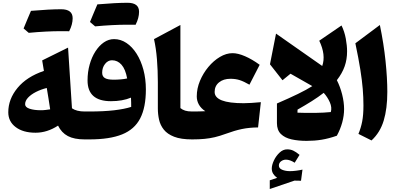

<svg xmlns="http://www.w3.org/2000/svg" viewBox="-20 -978 2801 1347"><path d="M288.1 -480.5 275.9 -554.2 457.5 -644 484.9 -218.3Q517.1 -195.8 573.7 -195.8H574.2V0H573.7Q500.5 0 456.1 -23.4Q411.6 -46.9 387.2 -96.7Q311 -46.9 229.5 -46.9Q142.1 -46.9 90.1 -86.2Q38.1 -125.5 38.1 -190.4Q38.1 -282.7 103 -361.3Q168 -439.9 288.1 -480.5ZM308.1 -360.8Q267.1 -350.6 232.4 -333Q197.8 -315.4 177 -293.2Q156.2 -271 156.2 -246.6Q156.2 -225.6 187.7 -215.1Q219.2 -204.6 267.1 -204.6Q284.2 -204.6 301.3 -206.8Q318.4 -209 332 -210.9Q325.7 -252.9 320.1 -288.1Q314.5 -323.2 308.1 -360.8ZM409.2 -759.3Q305.7 -759.3 181.6 -747.6L145.5 -778.3Q158.7 -810.1 171.4 -840.8Q184.1 -871.6 197.3 -901.9Q328.1 -913.1 408.9 -913.1Q489.7 -913.1 489.7 -850.1Q489.7 -806.2 465.3 -758.8Z M1003.4 -350.6Q1003.4 -224.6 963.6 -147.5Q923.8 -70.3 836.7 -35.2Q749.5 0 606.9 0H574.2Q552.7 0 552.7 -38.6V-157.2Q552.7 -195.8 574.2 -195.8H606.4Q708 -195.8 780.5 -204.3Q853 -212.9 900.4 -228Q900.4 -242.2 900.1 -260Q899.9 -277.8 898.9 -293Q839.8 -268.1 758.3 -268.1Q594.2 -268.1 594.2 -413.6Q594.2 -472.7 608.9 -524.9Q623.5 -577.1 649.4 -617.4Q675.3 -657.7 708.7 -680.7Q742.2 -703.6 780.3 -703.6Q826.7 -703.6 867.2 -676.5Q907.7 -649.4 938.2 -601.3Q968.8 -553.2 986.1 -489Q1003.4 -424.8 1003.4 -350.6ZM872.1 -427.7Q859.9 -493.2 832.3 -524.2Q804.7 -555.2 765.6 -555.2Q737.3 -555.2 717 -529.5Q696.8 -503.9 696.8 -467.8Q696.8 -441.9 715.8 -430.4Q734.9 -418.9 777.8 -418.9Q802.2 -418.9 827.6 -421.1Q853 -423.3 872.1 -427.7ZM875 -804.7Q771.5 -804.7 647.5 -793L611.3 -823.7Q624.5 -855.5 637.2 -886.2Q649.9 -917 663.1 -947.3Q793.9 -958.5 874.8 -958.5Q955.6 -958.5 955.6 -895.5Q955.6 -851.6 931.2 -804.2Z M1245.6 -802.7V-219.7Q1259.8 -208 1278.8 -201.9Q1297.9 -195.8 1327.6 -195.8H1328.1V0H1327.6Q1249.5 0 1201.9 -18.6Q1154.3 -37.1 1129.4 -68.4Q1104.5 -99.6 1095.9 -138.4Q1087.4 -177.2 1087.4 -217.3V-401.4Q1087.4 -483.9 1081.1 -562Q1074.7 -640.1 1060.5 -703.6Z M1611.3 -605Q1649.4 -605 1698.7 -583.7Q1748 -562.5 1801.8 -523.4L1730 -383.8Q1690.4 -406.7 1661.4 -416Q1632.3 -425.3 1596.7 -425.3Q1547.4 -425.3 1516.6 -400.1Q1485.8 -375 1485.8 -333Q1485.8 -253.9 1689 -253.9Q1714.4 -253.9 1744.1 -255.9Q1773.9 -257.8 1810.1 -261.2L1790.5 -84Q1729 -83.5 1677.2 -72.8Q1625.5 -62 1562 -38.6Q1522 -23.9 1487.1 -15.6Q1452.1 -7.3 1414.6 -3.7Q1377 0 1328.1 0Q1306.6 0 1306.6 -38.6V-157.2Q1306.6 -195.8 1328.1 -195.8Q1350.6 -195.8 1376 -196.3Q1401.4 -196.8 1420.4 -197.8Q1390.1 -217.8 1375.2 -244.4Q1360.4 -271 1360.4 -301.8Q1360.4 -356.9 1382.8 -410.6Q1405.3 -464.4 1441.9 -508.3Q1478.5 -552.2 1522.9 -578.6Q1567.4 -605 1611.3 -605Z M1936.5 183.6Q1936.5 203.6 1960 213.1Q1983.4 222.7 2014.6 222.7Q2033.2 222.7 2057.1 219.7Q2081.1 216.8 2102.1 211.9L2091.8 290L2045.9 289.1L1872.6 348.1V287.1L1924.3 269.5Q1907.2 257.8 1897 241.7Q1886.7 225.6 1886.7 204.6Q1886.7 179.7 1901.4 148.2Q1916 116.7 1940.7 93.3Q1965.3 69.8 1994.6 69.8Q2018.1 69.8 2037.1 78.6Q2056.2 87.4 2081.5 108.4L2047.4 163.6Q2014.2 142.1 1986.3 142.1Q1966.8 142.1 1951.7 153.6Q1936.5 165 1936.5 183.6ZM2170.9 -374 2018.1 -460.9 1961.9 -415 1874 -526.9 1916.5 -742.2 2240.7 -515.1Q2267.6 -592.8 2219.7 -692.4L2376 -799.3Q2397 -756.3 2406 -707Q2415 -657.7 2415 -618.2Q2415 -561 2397.9 -512.5Q2380.9 -463.9 2343.3 -415.5Q2366.7 -369.6 2380.4 -315.2Q2394 -260.7 2394 -212.9Q2394 -167 2380.9 -118.9Q2367.7 -70.8 2343.3 -25.9Q2286.6 -5.9 2236.6 2.2Q2186.5 10.3 2131.3 10.3Q2072.8 10.3 2025.6 -0.2Q1978.5 -10.7 1950.7 -37.8Q1922.9 -64.9 1922.9 -114.3V-252Q2009.8 -289.6 2070.6 -319.1Q2131.3 -348.6 2170.9 -374ZM2251 -326.7Q2213.4 -297.4 2167.2 -268.3Q2121.1 -239.3 2067.4 -209L2066.9 -187.5Q2126 -185.1 2190.4 -186Q2254.9 -187 2300.8 -191.9Q2310.1 -223.6 2294.2 -260Q2278.3 -296.4 2251 -326.7Z M2645 -802.7Q2672.4 -670.4 2684.8 -549.8Q2697.3 -429.2 2697.3 -333Q2697.3 -215.8 2671.9 -131.8Q2646.5 -47.9 2586.4 7.3L2494.6 -38.6Q2512.2 -80.6 2521 -126.2Q2529.8 -171.9 2529.8 -238.3Q2529.8 -294.4 2524.9 -354.2Q2520 -414.1 2507.8 -490.7Q2495.6 -567.4 2473.1 -674.3Z"/></svg>

Font: Pinar ExtraBold
Style: Regular
Weight: 800
Designer: Amin Abedi
Version: Version 3.000